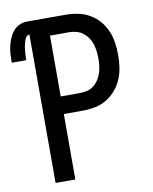

<svg xmlns="http://www.w3.org/2000/svg" viewBox="-105 -798 688 861"><g transform="rotate(-10 239.0 -367.5)"><path d="M78 0V-676Q70 -676 64.5 -669.5Q59 -663 56.5 -656Q54 -649 52 -641.5Q50 -634 48.5 -626.5Q47 -619 46.5 -611Q46 -603 45.5 -595.5Q45 -588 44.5 -580.5Q44 -573 44 -565H-22Q-22 -583 -21 -601.5Q-20 -620 -16 -638Q-12 -656 -5 -673Q2 -690 13.5 -704.5Q25 -719 42 -727Q59 -735 78 -735H255Q283 -735 311 -729Q339 -723 363 -709Q387 -695 405.5 -673.5Q424 -652 435 -626Q446 -600 450 -572Q454 -544 454 -516Q454 -488 450 -460.5Q446 -433 435 -407Q424 -381 405.5 -359.5Q387 -338 363 -323.5Q339 -309 311 -303.5Q283 -298 255 -298H168V0ZM168 -378H255Q272 -378 288.5 -382Q305 -386 318 -396Q331 -406 340.5 -420.5Q350 -435 355 -450.5Q360 -466 362 -483Q364 -500 364 -516Q364 -533 362 -549.5Q360 -566 355 -582Q350 -598 340.5 -612Q331 -626 318 -636Q305 -646 288.5 -650.5Q272 -655 255 -655H168Z"/></g></svg>

Font: Iosevka Term Medium
Style: Regular
Weight: 500
Monospace: yes
Designer: Belleve Invis
Foundry: Belleve Invis
Version: Version 26.3.1